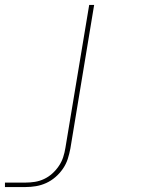

<svg xmlns="http://www.w3.org/2000/svg" viewBox="-74 -540 594 775"><path d="M-54 215V197H29Q48 197 67 194Q86 191 104 182.5Q122 174 137 160.5Q152 147 163.5 130Q175 113 181 94.5Q187 76 190 57L286 -520H306L210 60Q206 81 199.5 101.5Q193 122 180 141Q167 160 149.5 175Q132 190 112 199Q92 208 71 211.5Q50 215 29 215Z"/></svg>

Font: Iosevka Thin Oblique
Style: Regular
Weight: 100
Italic angle: -9°
Monospace: yes
Designer: Belleve Invis
Foundry: Belleve Invis
Version: Version 32.5.0; ttfautohint (v1.8.4)